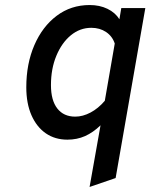

<svg xmlns="http://www.w3.org/2000/svg" viewBox="-20 -543 598 763"><path d="M336 200 379.5 -45Q350 -16.5 318 -2.2Q286 12 248 12Q198.5 12 162 -13.2Q125.5 -38.5 105 -85.2Q84.5 -132 84.5 -196Q84.5 -289.5 116.5 -363.5Q148.5 -437.5 205.2 -480.2Q262 -523 336.5 -523Q376 -523 407 -508Q438 -493 454.5 -466.5L462 -511H557.5L439.5 164.5ZM279 -79.5Q309 -79.5 339.8 -95.8Q370.5 -112 396.5 -142.5L436 -370Q426.5 -399 401.5 -415.8Q376.5 -432.5 343 -432.5Q297.5 -432.5 261.2 -402.5Q225 -372.5 203.8 -321Q182.5 -269.5 182.5 -205Q182.5 -144 207.8 -111.8Q233 -79.5 279 -79.5Z"/></svg>

Font: Overpass Medium
Style: Italic
Weight: 500
Italic angle: -10°
Designer: Delve Withrington, Dave Bailey, Thomas Jockin
Foundry: Delve Fonts LLC
Version: Version 4.000